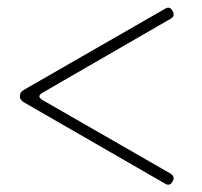

<svg xmlns="http://www.w3.org/2000/svg" viewBox="-20 -506 539 512"><path d="M435 -43Q448 -34 440 -22Q433 -8 419 -17L44 -233Q33 -239 33 -249.5Q33 -260 43 -266L419 -482Q433 -491 440 -477Q448 -463 435 -456L92 -258Q78 -249 92 -240Z"/></svg>

Font: Nixie One
Style: Regular
Weight: 400
Designer: Jovanny Lemonad
Foundry: Jovanny Lemonad
Version: Version 1.000 2011 initial release